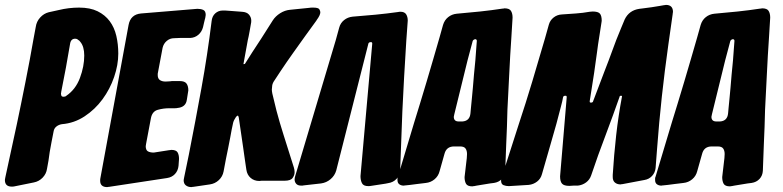

<svg xmlns="http://www.w3.org/2000/svg" viewBox="-75 -769 3198 784"><path d="M-16 -8Q-19 -7 -27 -7Q-55 -7 -55 -34Q-55 -35 -54.5 -38Q-54 -41 -53 -46L-6 -263Q2 -301 11 -345Q20 -389 29 -434.5Q38 -480 46.5 -525Q55 -570 62 -611L71 -659Q74 -681 89 -697.5Q104 -714 124 -719L165 -728Q206 -738 248 -738Q293 -738 323.5 -723Q354 -708 373 -682.5Q392 -657 400 -622.5Q408 -588 408 -550Q408 -504 391 -454.5Q374 -405 343.5 -363.5Q313 -322 270.5 -294Q228 -266 178 -262Q165 -260 155.5 -252.5Q146 -245 144 -233L135 -187Q131 -167 128 -148.5Q125 -130 123 -113L117 -80Q114 -59 99 -43.5Q84 -28 63 -24ZM175 -394V-392L174 -389Q174 -383 175.5 -378.5Q177 -374 185 -374Q192 -374 196 -378Q234 -404 251.5 -451Q269 -498 269 -542Q269 -579 253 -598Q250 -603 243 -607Q239 -611 232 -611Q214 -611 211 -589L194 -492Z M370 -6H368L363 -5Q334 -5 334 -31Q334 -39 335 -42L450 -667Q458 -710 501 -714L731 -733Q745 -733 755 -728.5Q765 -724 765 -708Q765 -705 763 -695L762 -692Q760 -684 758 -675.5Q756 -667 754 -658Q749 -639 735 -627Q721 -615 702 -614H659L636 -613Q619 -613 606 -602Q593 -591 589 -574L570 -473Q569 -471 569 -463Q569 -448 578 -442Q587 -436 601 -436L620 -437Q623 -438 631 -438H659Q679 -438 686.5 -428Q694 -418 694 -400L688 -362Q684 -331 649 -328Q646 -327 639 -327H616Q592 -327 569 -320.5Q546 -314 541 -285L521 -179V-177L520 -173Q520 -156 529 -151Q538 -146 553 -146L617 -156H619L624 -157Q644 -157 650 -147Q656 -137 656 -120L654 -92Q652 -72 639.5 -58.5Q627 -45 607 -42Z M714 -6H712L707 -5Q693 -5 684 -12Q675 -19 675 -33Q675 -34 675.5 -37Q676 -40 677 -45L696 -137Q723 -274 747.5 -409Q772 -544 789 -682Q791 -703 804 -714.5Q817 -726 834 -726H845Q859 -725 872.5 -724Q886 -723 899 -722L912 -721Q933 -720 942 -709Q951 -698 951 -685Q951 -677 950 -674L944 -640Q942 -627 940 -619Q938 -611 937 -606L919 -507L925 -508Q939 -531 956 -557Q973 -583 992 -612L1039 -686Q1050 -703 1069 -715Q1088 -727 1109 -729L1188 -737Q1191 -738 1203 -738Q1225 -738 1229 -731Q1233 -724 1233 -719Q1233 -707 1218 -687L1217 -685Q1206 -669 1194.5 -654Q1183 -639 1172 -623Q1149 -591 1122 -553Q1095 -515 1071 -479L1046 -441Q1038 -430 1036.5 -419.5Q1035 -409 1035 -403Q1035 -400 1035.5 -396Q1036 -392 1037 -387L1054 -317Q1067 -268 1082 -221Q1097 -174 1112 -126L1125 -85Q1128 -75 1128 -66Q1128 -54 1120 -42.5Q1112 -31 1087 -31H993L984 -30Q963 -30 948.5 -42.5Q934 -55 931 -76L928 -96Q926 -113 923 -130.5Q920 -148 918 -166L900 -289Q898 -297 896 -297Q894 -297 889 -292Q880 -279 877 -268Q874 -255 871 -239.5Q868 -224 865 -207Q861 -185 856.5 -163.5Q852 -142 848 -122L838 -69Q834 -48 818.5 -33.5Q803 -19 782 -16Z M1584 -602 1575 -452 1568 -315 1559 -76Q1558 -54 1544.5 -39Q1531 -24 1509 -21Q1507 -21 1499 -19L1440 -10Q1436 -9 1429 -9Q1409 -9 1403 -21Q1397 -33 1397 -50L1445 -591Q1445 -597 1440 -597Q1430 -597 1429 -590L1298 -73Q1292 -52 1275 -37.5Q1258 -23 1236 -20L1165 -12Q1162 -11 1156 -11Q1141 -11 1134.5 -18.5Q1128 -26 1128 -36Q1128 -43 1131 -52L1296 -605L1310 -656Q1315 -675 1330 -687Q1345 -699 1365 -701L1458 -709Q1481 -711 1504.5 -714Q1528 -717 1551 -720Q1554 -721 1560 -721Q1577 -721 1583.5 -710.5Q1590 -700 1590 -685Z M1861 -9H1859L1854 -8Q1834 -8 1828 -18.5Q1822 -29 1822 -46L1831 -123L1832 -140Q1832 -154 1826 -162.5Q1820 -171 1804 -171H1779Q1748 -171 1740 -141L1720 -70Q1715 -50 1699.5 -37Q1684 -24 1664 -22L1656 -21Q1641 -19 1627 -17.5Q1613 -16 1600 -14L1581 -12H1579L1574 -11Q1563 -11 1555.5 -16.5Q1548 -22 1548 -34Q1548 -37 1548 -40.5Q1548 -44 1550 -48L1616 -268Q1627 -303 1640 -346Q1653 -389 1667 -435.5Q1681 -482 1694.5 -529Q1708 -576 1720 -617L1734 -667Q1740 -687 1755 -699Q1770 -711 1790 -713L1885 -722Q1932 -727 1978 -734H1980L1985 -735Q2005 -735 2011.5 -724.5Q2018 -714 2018 -697L2013 -615Q2008 -543 2004.5 -468.5Q2001 -394 1997 -321L1995 -251Q1994 -217 1992 -179L1988 -72Q1987 -52 1974.5 -38.5Q1962 -25 1942 -22L1926 -20Q1898 -15 1871 -11ZM1872 -602Q1872 -609 1865 -609Q1857 -607 1855 -601L1834 -522L1780 -302Q1778 -292 1778 -292Q1778 -273 1798 -273H1813Q1843 -275 1846 -306L1848 -328Q1850 -348 1852 -369Q1854 -390 1856 -412Q1858 -438 1860.5 -465.5Q1863 -493 1866 -522Z M2003 -9Q1991 -9 1981 -13Q1971 -17 1971 -32Q1971 -39 1974 -46L2045 -267Q2071 -345 2098.5 -436.5Q2126 -528 2150 -611L2166 -668Q2171 -686 2185.5 -697.5Q2200 -709 2219 -710Q2248 -712 2276.5 -714Q2305 -716 2333 -721L2345 -722Q2367 -722 2374.5 -713.5Q2382 -705 2382 -684L2381 -677Q2377 -649 2372 -619Q2367 -589 2363 -557Q2359 -526 2351 -471Q2343 -416 2333 -356V-354Q2333 -350 2338 -350Q2346 -350 2347 -356L2393 -477Q2403 -502 2410.5 -522.5Q2418 -543 2424 -559Q2432 -582 2441.5 -606Q2451 -630 2461 -654L2476 -690Q2494 -727 2536 -733L2552 -735Q2569 -737 2586 -739.5Q2603 -742 2620 -745L2637 -748H2639L2644 -749Q2673 -749 2673 -720L2672 -715V-713L2654 -586Q2639 -480 2627.5 -374.5Q2616 -269 2608 -161L2602 -83Q2600 -64 2587.5 -50.5Q2575 -37 2556 -34L2466 -17H2464L2459 -16Q2445 -16 2436 -23.5Q2427 -31 2427 -46V-55Q2432 -136 2441 -216.5Q2450 -297 2465 -376Q2465 -378 2461 -378Q2455 -378 2455 -374Q2442 -337 2427.5 -297Q2413 -257 2396 -212Q2368 -139 2339 -53Q2333 -35 2318 -24Q2303 -13 2284 -11H2266L2250 -10Q2228 -10 2220 -19Q2212 -28 2212 -49L2239 -371Q2239 -375 2238.5 -376.5Q2238 -378 2233 -378Q2225 -378 2224 -371Q2223 -365 2221 -356Q2219 -347 2216 -336Q2208 -304 2197 -263.5Q2186 -223 2174 -183L2138 -58Q2133 -39 2118 -27.5Q2103 -16 2084 -14Z M2913 -9H2911L2906 -8Q2886 -8 2880 -18.5Q2874 -29 2874 -46L2883 -123L2884 -140Q2884 -154 2878 -162.5Q2872 -171 2856 -171H2831Q2800 -171 2792 -141L2772 -70Q2767 -50 2751.5 -37Q2736 -24 2716 -22L2708 -21Q2693 -19 2679 -17.5Q2665 -16 2652 -14L2633 -12H2631L2626 -11Q2615 -11 2607.5 -16.5Q2600 -22 2600 -34Q2600 -37 2600 -40.5Q2600 -44 2602 -48L2668 -268Q2679 -303 2692 -346Q2705 -389 2719 -435.5Q2733 -482 2746.5 -529Q2760 -576 2772 -617L2786 -667Q2792 -687 2807 -699Q2822 -711 2842 -713L2937 -722Q2984 -727 3030 -734H3032L3037 -735Q3057 -735 3063.5 -724.5Q3070 -714 3070 -697L3065 -615Q3060 -543 3056.5 -468.5Q3053 -394 3049 -321L3047 -251Q3046 -217 3044 -179L3040 -72Q3039 -52 3026.5 -38.5Q3014 -25 2994 -22L2978 -20Q2950 -15 2923 -11ZM2924 -602Q2924 -609 2917 -609Q2909 -607 2907 -601L2886 -522L2832 -302Q2830 -292 2830 -292Q2830 -273 2850 -273H2865Q2895 -275 2898 -306L2900 -328Q2902 -348 2904 -369Q2906 -390 2908 -412Q2910 -438 2912.5 -465.5Q2915 -493 2918 -522Z"/></svg>

Font: Bangerz 2
Style: Regular
Weight: 400
Designer: vernon adams
Foundry: Vernon Adams
Version: Version 2.10;December 28, 2023;FontCreator 13.0.0.2683 64-bi